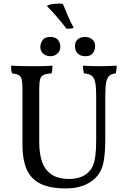

<svg xmlns="http://www.w3.org/2000/svg" viewBox="-20 -1047 715 1076"><path d="M570 -269Q570 -183 559 -132.5Q548 -82 513 -48Q484 -20 443 -5.5Q402 9 351 9Q258 9 204.5 -18.5Q151 -46 128.5 -100Q106 -154 106 -231V-549Q106 -584 101.5 -602Q97 -620 84.5 -626.5Q72 -633 47 -636Q44 -646 43 -657.5Q42 -669 42 -679Q62 -678 94.5 -677Q127 -676 158 -676Q173 -676 189 -676Q205 -676 220 -676.5Q235 -677 249 -677.5Q263 -678 274 -679Q274 -669 273 -657.5Q272 -646 269 -636Q240 -634 225 -627.5Q210 -621 205 -603.5Q200 -586 200 -549V-245Q200 -188 215 -142.5Q230 -97 267 -70.5Q304 -44 370 -44Q395 -44 425 -52.5Q455 -61 476 -82Q492 -98 501 -119Q510 -140 514.5 -174Q519 -208 519 -261V-509Q519 -557 514 -583.5Q509 -610 494.5 -622Q480 -634 450 -636Q447 -651 446 -659.5Q445 -668 445 -679Q456 -678 472.5 -677.5Q489 -677 506.5 -676.5Q524 -676 539 -676Q562 -676 588 -677Q614 -678 634 -679Q634 -672 633 -662Q632 -652 629 -636Q606 -634 593 -622.5Q580 -611 575 -584.5Q570 -558 570 -509ZM459 -732Q430 -732 415 -748Q400 -764 400 -789Q400 -813 415.5 -826.5Q431 -840 456 -840Q481 -840 497 -826Q513 -812 513 -789Q513 -768 501 -750Q489 -732 459 -732ZM263 -732Q238 -732 222 -746.5Q206 -761 206 -783Q206 -805 219 -822.5Q232 -840 261 -840Q291 -840 304.5 -824Q318 -808 318 -785Q318 -762 302 -747Q286 -732 263 -732ZM353 -886Q322 -926 295.5 -956.5Q269 -987 242 -1014Q259 -1023 283.5 -1025.5Q308 -1028 332 -1026Q345 -994 359.5 -960Q374 -926 393 -891Q384 -887 375 -886.5Q366 -886 353 -886Z"/></svg>

Font: Vollkorn
Style: Regular
Weight: 400
Designer: Friedrich Althausen
Foundry: Friedrich Althausen
Version: Version 4.104